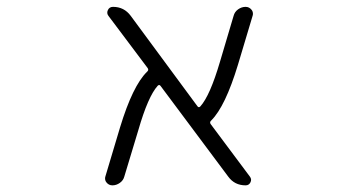

<svg xmlns="http://www.w3.org/2000/svg" viewBox="-20 -565 1040 563"><path d="M712.9 -46.9Q718.8 -39.1 714.4 -30.3Q710 -21.5 700.2 -21.5Q668 -21.5 649.4 -46.9L451.2 -312.5Q447.3 -318.4 442.4 -313.5Q414.1 -282.2 385.7 -183.6L344.7 -47.9Q341.8 -36.1 331.5 -28.8Q321.3 -21.5 309.6 -21.5Q298.8 -21.5 292 -30.3Q288.1 -35.2 288.1 -42Q288.1 -44.9 289.1 -47.9L332 -191.4Q369.1 -313.5 411.1 -354.5Q417 -359.4 413.1 -365.2L297.9 -518.6Q292 -526.4 296.4 -535.6Q300.8 -544.9 311.5 -544.9Q343.8 -544.9 363.3 -518.6L558.6 -253.9Q562.5 -248 567.4 -252.9Q595.7 -284.2 625 -383.8L665 -518.6Q668 -530.3 678.2 -537.6Q688.5 -544.9 700.2 -544.9Q710.9 -544.9 717.8 -536.1Q721.7 -531.2 721.7 -524.4Q721.7 -521.5 720.7 -518.6L677.7 -375Q640.6 -252.9 599.6 -211.9Q593.8 -207 597.7 -201.2Z"/></svg>

Font: Rounded-X Mgen+ 1mn light
Style: Regular
Weight: 200
Designer: [Source Han Sans]
Ryoko NISHIZUKA  (kana & ideographs); Paul D. Hunt (Latin, Greek & Cyrillic); Wenlong ZHANG  (bopomofo
Version: Version 1.059.20150602